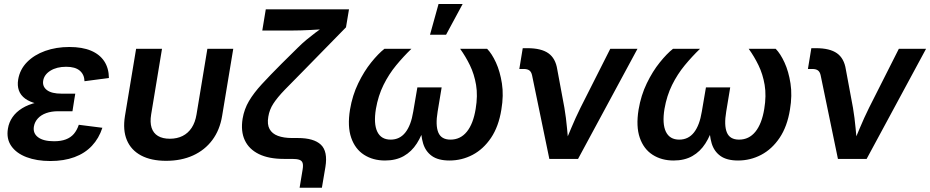

<svg xmlns="http://www.w3.org/2000/svg" viewBox="-20 -773 4525 934"><path d="M224.6 10.3Q158.7 10.3 109.1 -8.5Q59.6 -27.3 34.9 -62.7Q10.3 -98.1 18.6 -147.5Q23.4 -177.7 40.8 -202.9Q58.1 -228 87.6 -246.3Q117.2 -264.6 159.4 -274.7Q201.7 -284.7 255.9 -284.7H340.8L332.5 -231.9H263.7Q230.5 -231.9 205.1 -222.9Q179.7 -213.9 164.3 -197Q148.9 -180.2 145 -158.2Q139.2 -125 165 -105.5Q190.9 -85.9 242.7 -85.9Q276.9 -85.9 300.5 -95Q324.2 -104 339.4 -121.8Q354.5 -139.6 363.3 -166L478 -151.4Q461.4 -100.1 427.2 -63.7Q393.1 -27.3 342 -8.5Q291 10.3 224.6 10.3ZM254.4 -258.8Q200.7 -258.8 163.1 -267.6Q125.5 -276.4 102.8 -293Q80.1 -309.6 71.8 -333.3Q63.5 -356.9 68.4 -386.2Q76.7 -435.5 111.6 -470.9Q146.5 -506.3 200 -525.4Q253.4 -544.4 317.4 -544.4Q379.9 -544.4 422.4 -526.6Q464.8 -508.8 487.1 -475.1Q509.3 -441.4 509.8 -393.6L391.1 -377.9Q390.1 -410.6 367.9 -429.4Q345.7 -448.2 301.8 -448.2Q255.9 -448.2 225.1 -429Q194.3 -409.7 189.9 -379.4Q186 -351.6 208.7 -334.5Q231.4 -317.4 279.3 -317.4H346.2L336.4 -258.8Z M788.1 9.3Q715.3 9.3 666.5 -16.6Q617.7 -42.5 597.2 -91.3Q576.7 -140.1 587.9 -209L642.1 -535.6H768.1L715.3 -216.3Q709 -177.7 717.5 -151.4Q726.1 -125 748.5 -111.6Q771 -98.1 806.2 -98.1Q841.3 -98.1 868.2 -111.6Q895 -125 912.4 -151.4Q929.7 -177.7 936 -216.3L988.8 -535.6H1114.7L1060.5 -209Q1049.3 -140.6 1012.9 -91.8Q976.6 -43 919.2 -16.8Q861.8 9.3 788.1 9.3Z M1437.5 140.1 1452.1 51.8Q1455.6 31.2 1452.1 20Q1448.7 8.8 1436.5 4.4Q1424.3 0 1401.4 0H1360.4Q1287.6 0 1239.5 -23.4Q1191.4 -46.9 1170.9 -90.6Q1150.4 -134.3 1160.2 -195.8Q1168 -242.2 1191.2 -281.5Q1214.4 -320.8 1253.7 -363.5Q1293 -406.2 1349.6 -462.9L1429.7 -542Q1449.2 -561.5 1470.9 -579.6Q1492.7 -597.7 1514.2 -613.8Q1535.6 -629.9 1555.4 -644Q1575.2 -658.2 1591.3 -669.4L1580.1 -633.3Q1561.5 -631.3 1538.6 -629.9Q1515.6 -628.4 1491.5 -627.2Q1467.3 -626 1443.6 -625.2Q1419.9 -624.5 1399.4 -624.5H1255.9L1272.9 -727.5H1677.7L1663.1 -640.1L1459.5 -432.1Q1402.3 -374.5 1365.7 -336.7Q1329.1 -298.8 1309.8 -269Q1290.5 -239.3 1285.2 -205.1Q1278.8 -168 1291.3 -145.3Q1303.7 -122.6 1332 -112.1Q1360.4 -101.6 1400.9 -101.6H1428.7Q1506.8 -101.6 1541 -69.1Q1575.2 -36.6 1563 39.1L1545.9 140.1Z M1853 7.8Q1794.4 7.8 1751 -20Q1707.5 -47.9 1688.5 -102.8Q1669.4 -157.7 1682.6 -239.7Q1694.3 -309.6 1722.7 -367.9Q1751 -426.3 1785.6 -469.2Q1820.3 -512.2 1850.1 -535.6H1981.4Q1942.9 -498.5 1907.2 -455.3Q1871.6 -412.1 1845.7 -359.9Q1819.8 -307.6 1808.6 -243.2Q1796.9 -170.9 1815.4 -132.3Q1834 -93.8 1880.4 -93.8Q1924.8 -93.8 1952.1 -128.7Q1979.5 -163.6 1990.2 -230L2010.3 -347.7H2128.4L2108.9 -230Q2097.7 -163.6 2112.1 -128.7Q2126.5 -93.8 2171.4 -93.8Q2219.7 -93.8 2251 -132.3Q2282.2 -170.9 2293.9 -243.2Q2304.7 -307.6 2295.9 -359.9Q2287.1 -412.1 2266.1 -455.3Q2245.1 -498.5 2218.3 -535.6H2349.6Q2372.6 -512.2 2392.6 -468.8Q2412.6 -425.3 2421.6 -367.2Q2430.7 -309.1 2418.9 -239.7Q2405.8 -157.7 2368.7 -102.5Q2331.5 -47.4 2279.1 -19.8Q2226.6 7.8 2166.5 7.8Q2111.8 7.8 2080.8 -14.4Q2049.8 -36.6 2038.1 -75.9Q2026.4 -115.2 2027.8 -166H2047.9Q2032.7 -114.3 2007.6 -75Q1982.4 -35.6 1944.3 -13.9Q1906.2 7.8 1853 7.8ZM2071.8 -604 2113.3 -753.4H2230.5L2149.9 -604Z M2652.3 0 2568.4 -406.2Q2564.9 -422.9 2555.4 -430.2Q2545.9 -437.5 2527.3 -437.5H2506.3L2522.9 -538.6H2545.9Q2612.8 -538.6 2647.7 -513.9Q2682.6 -489.3 2690.9 -435.1L2725.6 -248.5Q2733.9 -199.2 2738.3 -149.7Q2742.7 -100.1 2747.6 -49.8H2716.8Q2738.3 -100.6 2758.8 -149.9Q2779.3 -199.2 2803.7 -248.5L2948.7 -535.6H3081.1L2792 0Z M3256.8 7.8Q3198.2 7.8 3154.8 -20Q3111.3 -47.9 3092.3 -102.8Q3073.2 -157.7 3086.4 -239.7Q3098.1 -309.6 3126.5 -367.9Q3154.8 -426.3 3189.5 -469.2Q3224.1 -512.2 3253.9 -535.6H3385.3Q3346.7 -498.5 3311 -455.3Q3275.4 -412.1 3249.5 -359.9Q3223.6 -307.6 3212.4 -243.2Q3200.7 -170.9 3219.2 -132.3Q3237.8 -93.8 3284.2 -93.8Q3328.6 -93.8 3356 -128.7Q3383.3 -163.6 3394 -230L3414.1 -347.7H3532.2L3512.7 -230Q3501.5 -163.6 3515.9 -128.7Q3530.3 -93.8 3575.2 -93.8Q3623.5 -93.8 3654.8 -132.3Q3686 -170.9 3697.8 -243.2Q3708.5 -307.6 3699.7 -359.9Q3690.9 -412.1 3669.9 -455.3Q3648.9 -498.5 3622.1 -535.6H3753.4Q3776.4 -512.2 3796.4 -468.8Q3816.4 -425.3 3825.4 -367.2Q3834.5 -309.1 3822.8 -239.7Q3809.6 -157.7 3772.5 -102.5Q3735.4 -47.4 3682.9 -19.8Q3630.4 7.8 3570.3 7.8Q3515.6 7.8 3484.6 -14.4Q3453.6 -36.6 3441.9 -75.9Q3430.2 -115.2 3431.6 -166H3451.7Q3436.5 -114.3 3411.4 -75Q3386.2 -35.6 3348.1 -13.9Q3310.1 7.8 3256.8 7.8Z M4056.2 0 3972.2 -406.2Q3968.8 -422.9 3959.2 -430.2Q3949.7 -437.5 3931.2 -437.5H3910.2L3926.8 -538.6H3949.7Q4016.6 -538.6 4051.5 -513.9Q4086.4 -489.3 4094.7 -435.1L4129.4 -248.5Q4137.7 -199.2 4142.1 -149.7Q4146.5 -100.1 4151.4 -49.8H4120.6Q4142.1 -100.6 4162.6 -149.9Q4183.1 -199.2 4207.5 -248.5L4352.5 -535.6H4484.9L4195.8 0Z"/></svg>

Font: Inter 20pt SemiBold
Style: Italic
Weight: 600
Italic angle: -9.3988°
Version: Version 4.001;git-66647c0bb